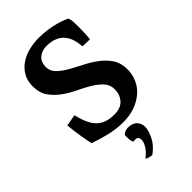

<svg xmlns="http://www.w3.org/2000/svg" viewBox="-297 -810 1179 1179"><g transform="rotate(-45 292.5 -221.0)"><path d="M115 -231Q126 -184 141 -151.5Q156 -119 177 -99Q198 -79 226 -69.5Q254 -60 291 -60Q348 -60 375.5 -91.5Q403 -123 403 -168Q403 -208 377.5 -235.5Q352 -263 314 -285.5Q276 -308 231 -329.5Q186 -351 148 -379Q110 -407 84.5 -444Q59 -481 59 -536Q59 -585 79.5 -620.5Q100 -656 133.5 -678.5Q167 -701 209.5 -711.5Q252 -722 295 -722Q337 -722 372.5 -716.5Q408 -711 435.5 -703.5Q463 -696 481.5 -688.5Q500 -681 507 -678Q515 -663 516 -641.5Q517 -620 517 -600Q517 -570 516 -542.5Q515 -515 512 -493L449 -495Q447 -527 438.5 -555.5Q430 -584 412 -606Q394 -628 364.5 -640.5Q335 -653 292 -653Q254 -653 227 -630.5Q200 -608 200 -564Q200 -529 225.5 -503.5Q251 -478 289.5 -456Q328 -434 372.5 -411.5Q417 -389 455.5 -360.5Q494 -332 519.5 -293.5Q545 -255 545 -200Q545 -156 528 -117.5Q511 -79 479 -50.5Q447 -22 401 -5Q355 12 298 12Q235 12 173.5 -3.5Q112 -19 68 -35Q66 -42 62 -63.5Q58 -85 53.5 -111.5Q49 -138 45.5 -166.5Q42 -195 40 -217ZM251 70Q259 63 270.5 59Q282 55 291 55Q333 55 352.5 76Q372 97 372 126Q372 158 350 202Q328 246 281 280Q277 280 270 279Q263 278 256 276Q249 274 243 271.5Q237 269 235 266Q241 261 252 251.5Q263 242 273.5 229Q284 216 292 199.5Q300 183 300 165Q300 153 295 147Q290 141 283.5 139.5Q277 138 269.5 139Q262 140 257 140Q253 136 250.5 125.5Q248 115 247.5 103Q247 91 247.5 81.5Q248 72 251 70Z"/></g></svg>

Font: Lusitana
Style: Bold
Weight: 700
Designer: Ana Paula Megda
Foundry: Ana Paula Megda
Version: Version 1.000; ttfautohint (v1.1) -l 8 -r 50 -G 200 -x 14 -D